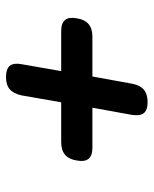

<svg xmlns="http://www.w3.org/2000/svg" viewBox="44 -650 512 640"><g transform="rotate(90 300.0 -330.0)"><path d="M237 -94Q210 -94 199.5 -106.5Q189 -119 194 -146L217 -278H83Q57 -278 46.5 -291Q36 -304 41 -330Q45 -356 60 -369Q75 -382 102 -382H235L259 -514Q264 -541 279 -553.5Q294 -566 320 -566Q347 -566 357 -553.5Q367 -541 363 -514L339 -382H473Q499 -382 509.5 -369Q520 -356 515 -330Q511 -304 496 -291Q481 -278 454 -278H321L298 -146Q292 -119 277.5 -106.5Q263 -94 237 -94Z"/></g></svg>

Font: Maple Mono NL Medium
Style: Italic
Weight: 500
Italic angle: -10°
Monospace: yes
Designer: subframe7536
Version: Version 7.000